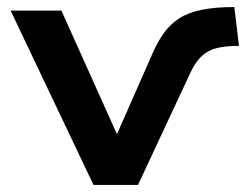

<svg xmlns="http://www.w3.org/2000/svg" viewBox="-20 -524 697 544"><path d="M245 0 10 -494H154L323 -118H300L411 -370Q426 -405 444 -430Q462 -455 487 -471.5Q512 -488 550.5 -496Q589 -504 644 -504L657 -394Q620 -394 595 -388Q570 -382 552 -365.5Q534 -349 520 -319L371 0Z"/></svg>

Font: Nunito Sans 10pt SemiExpanded
Style: Bold
Weight: 700
Width: 6
Designer: Vernon Adams
Foundry: Vernon Adams
Version: Version 3.101;gftools[0.9.27]